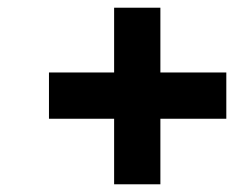

<svg xmlns="http://www.w3.org/2000/svg" viewBox="-20 -499 607 498"><path d="M276 -191V-21H396V-191H567V-311H396V-479H276V-311H107V-191Z"/></svg>

Font: RazerF5
Style: Bold Italic
Weight: 700
Foundry: Razer Inc.
Version: Version 2